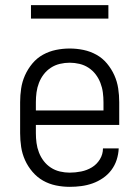

<svg xmlns="http://www.w3.org/2000/svg" viewBox="-20 -716 540 744"><path d="M250 8Q223 8 196.5 2.5Q170 -3 147 -16Q124 -29 106 -50Q88 -71 77 -95.5Q66 -120 62 -146.5Q58 -173 58 -200V-320Q58 -347 62 -373.5Q66 -400 77 -424.5Q88 -449 105.5 -470Q123 -491 146.5 -504Q170 -517 196.5 -522.5Q223 -528 250 -528Q277 -528 303.5 -522.5Q330 -517 353.5 -504Q377 -491 394.5 -470Q412 -449 423 -424.5Q434 -400 438 -373.5Q442 -347 442 -320V-232H119V-200Q119 -181 121.5 -162Q124 -143 131 -125Q138 -107 149.5 -92Q161 -77 177 -66.5Q193 -56 212 -51.5Q231 -47 250 -47Q272 -47 294.5 -51.5Q317 -56 336 -67.5Q355 -79 367 -98.5Q379 -118 379 -141H440Q439 -118 432 -96.5Q425 -75 411.5 -57Q398 -39 379 -26Q360 -13 339 -5.5Q318 2 295.5 5Q273 8 250 8ZM119 -288H381V-320Q381 -339 378.5 -358Q376 -377 369 -395Q362 -413 350.5 -428Q339 -443 323 -453.5Q307 -464 288 -468.5Q269 -473 250 -473Q231 -473 212 -468.5Q193 -464 177 -453.5Q161 -443 149.5 -428Q138 -413 131 -395Q124 -377 121.5 -358Q119 -339 119 -320ZM100 -644V-696H400V-644Z"/></svg>

Font: Iosevka Fixed Light
Style: Regular
Weight: 300
Monospace: yes
Designer: Belleve Invis
Foundry: Belleve Invis
Version: Version 32.3.0